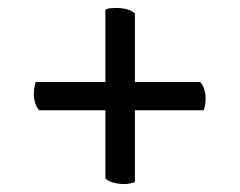

<svg xmlns="http://www.w3.org/2000/svg" viewBox="-20 -535 612 489"><path d="M296.2 -66.2Q283.2 -66.2 269.9 -69.6Q256.5 -73 248.4 -80.3V-510Q253.6 -513.4 261.1 -514.1Q268.6 -514.8 276.3 -514.8Q290.3 -514.8 303.1 -511.4Q315.9 -508 323.6 -500.7V-71Q317.8 -69.1 310.8 -67.6Q303.9 -66.2 296.2 -66.2ZM79.7 -254.2Q66.1 -270.2 66.1 -296.8Q66.1 -303.5 67.5 -311.5Q69 -319.5 70.9 -326.2H489.6Q503.7 -310.7 503.7 -283.5Q503.7 -276.8 502.5 -269.4Q501.4 -261.9 498.9 -254.2Z"/></svg>

Font: Petrona
Style: Regular
Weight: 400
Designer: Ringo R. Seeber
Foundry: Ringo R. Seeber
Version: Version 2.001; ttfautohint (v1.8.3)